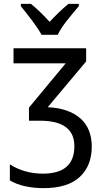

<svg xmlns="http://www.w3.org/2000/svg" viewBox="-20 -964 546 994"><path d="M334 -944Q308 -922 285.5 -900.5Q263 -879 237 -851Q213 -877 188 -901.5Q163 -926 140 -944H88V-932Q114 -900 145.5 -858.5Q177 -817 195 -784H279Q295 -818 328.5 -860Q362 -902 388 -932V-944ZM50 -714V-636H320L130 -407V-339H188Q365 -339 365 -207Q365 -65 202 -65Q107 -65 31 -113V-30Q66 -9 111.5 0.5Q157 10 205 10Q331 10 393 -48Q455 -106 455 -205Q455 -300 395 -352Q335 -404 227 -409L426 -646V-714Z"/></svg>

Font: Noto Sans UI SemiCondensed
Style: Regular
Weight: 400
Width: 4
Designer: Monotype Design Team
Foundry: Monotype Imaging Inc.
Version: 1.001